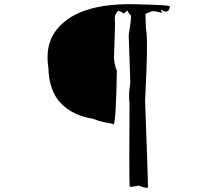

<svg xmlns="http://www.w3.org/2000/svg" viewBox="-20 -765 1040 925"><path d="M687 140Q693 140 693 134Q693 103 679 -279Q688 -450 688 -540Q688 -605 683 -627L681 -684Q681 -696 682 -699Q692 -702 707 -709Q712 -711 719 -711Q734 -711 759 -703Q760 -703 760 -704Q760 -707 754 -719Q772 -709 781 -709Q785 -709 789.5 -712.5Q794 -716 796 -723L799 -735Q788 -741 652 -744L606 -745Q363 -745 263 -634Q209 -575 209 -489Q209 -466 213 -441Q215 -329 272.5 -268.5Q330 -208 428 -193Q463 -179 494.5 -174Q526 -169 526 -165V-164Q539 -169 543 -424Q533 -445 529 -485Q534 -610 534 -653L533 -678Q533 -695 546 -709L549 -713Q559 -712 576 -700Q587 -708 592 -714L596 -710Q602 -697 611 -691V-684Q611 -660 600 -595L608 -367Q602 -332 602 -301Q602 -284 604 -268L603 -14Q603 129 604.5 132Q606 135 612 135Q622 135 647 129Q677 140 687 140Z"/></svg>

Font: Xiaobo Songti 小帛宋体
Style: Regular
Weight: 400
Version: Version 1.501;March 17, 2024;FontCreator 14.0.0.2814 64-bit